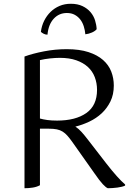

<svg xmlns="http://www.w3.org/2000/svg" viewBox="-20 -992 718 1019"><path d="M110 -692Q154 -708 213.5 -719.5Q273 -731 334 -731Q402 -731 449.5 -715.5Q497 -700 527 -673.5Q557 -647 570.5 -612Q584 -577 584 -538Q584 -490 566 -453.5Q548 -417 519.5 -390.5Q491 -364 454 -346.5Q417 -329 380 -320Q397 -309 412 -292.5Q427 -276 444 -254L543 -126Q574 -86 600 -57Q626 -28 644 -13V-7Q630 0 603 3.5Q576 7 552 7Q542 3 525.5 -14.5Q509 -32 480 -74L362 -241Q349 -259 337.5 -272Q326 -285 312.5 -293.5Q299 -302 281.5 -305.5Q264 -309 239 -309H192V-9Q176 0 154.5 3.5Q133 7 110 7ZM298 -685Q274 -685 246 -682Q218 -679 192 -673V-363Q209 -358 231.5 -355Q254 -352 283 -352Q381 -352 438 -392Q495 -432 495 -515Q495 -551 483 -582.5Q471 -614 446.5 -636.5Q422 -659 385 -672Q348 -685 298 -685ZM232 -808Q221 -808 211.5 -813Q202 -818 197 -823Q201 -855 214.5 -882Q228 -909 248.5 -929Q269 -949 296 -960.5Q323 -972 356 -972Q392 -972 418 -959.5Q444 -947 460.5 -927.5Q477 -908 484.5 -884Q492 -860 493 -837Q485 -827 468 -819.5Q451 -812 433 -810Q431 -832 424.5 -852.5Q418 -873 406 -888.5Q394 -904 376.5 -913.5Q359 -923 335 -923Q293 -923 265 -892.5Q237 -862 232 -808Z"/></svg>

Font: Gotu
Style: Regular
Weight: 400
Designer: Sarang Kulkarni & Kailash Malviya
Foundry: Ek Type
Version: Version 2.320;hotconv 1.0.109;makeotfexe 2.5.65596; ttfautoh